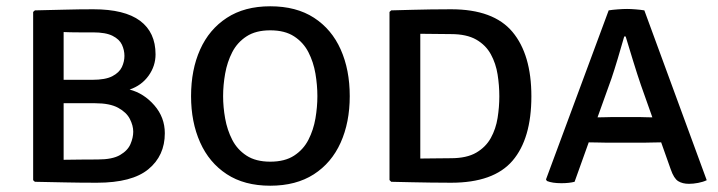

<svg xmlns="http://www.w3.org/2000/svg" viewBox="-20 -578 2284 611"><path d="M91 -545Q135.5 -546 183.8 -547.2Q232 -548.5 277 -548.5Q376.5 -548.5 425.8 -511.8Q475 -475 475 -405Q475 -368 452.8 -337Q430.5 -306 392.5 -293Q438 -281 471.2 -242.8Q504.5 -204.5 504.5 -154Q504.5 -82.5 452.2 -39.5Q400 3.5 288.5 3.5Q234 3.5 188.5 2.5Q143 1.5 91 0.5L85.5 -4.5V-540ZM275.5 -475Q257.5 -475 230.5 -475Q203.5 -475 182.5 -476V-324H273.5Q315.5 -324 337.5 -335.5Q359.5 -347 367.8 -364.5Q376 -382 376 -400Q376 -418.5 368 -435.8Q360 -453 338.2 -464Q316.5 -475 275.5 -475ZM182.5 -69.5Q210.5 -70 237.5 -70.2Q264.5 -70.5 291 -70.5Q338 -70.5 362.2 -84.8Q386.5 -99 395.2 -119.5Q404 -140 404 -159Q404 -178.5 393.2 -199.5Q382.5 -220.5 356 -235Q329.5 -249.5 282.5 -249.5H182.5Z M588 -272Q588 -356 616.8 -420.2Q645.5 -484.5 701.8 -521.2Q758 -558 840 -558Q923 -558 979.2 -521.5Q1035.5 -485 1064.2 -420.5Q1093 -356 1093 -272Q1093 -188.5 1064 -124Q1035 -59.5 978.5 -23.2Q922 13 840 13Q757.5 13 701.5 -23.8Q645.5 -60.5 616.8 -125Q588 -189.5 588 -272ZM690 -272Q690 -237.5 696.5 -201Q703 -164.5 719 -133.2Q735 -102 764.5 -82.8Q794 -63.5 840 -63.5Q886.5 -63.5 916 -82.8Q945.5 -102 961.5 -133.2Q977.5 -164.5 983.8 -201Q990 -237.5 990 -272Q990 -307 983.8 -343.8Q977.5 -380.5 961.5 -411.8Q945.5 -443 916 -462.2Q886.5 -481.5 840 -481.5Q794 -481.5 764.5 -462.2Q735 -443 719 -411.8Q703 -380.5 696.5 -343.8Q690 -307 690 -272Z M1671 -271.5Q1671 -136.5 1611 -66.5Q1551 3.5 1415.5 3.5Q1379 3.5 1350.2 3Q1321.5 2.5 1292.2 2Q1263 1.5 1225 0.5L1219.5 -5V-540L1225 -545Q1263.5 -546 1292.5 -546.8Q1321.5 -547.5 1350.2 -548Q1379 -548.5 1415.5 -548.5Q1550.5 -548.5 1610.8 -476.5Q1671 -404.5 1671 -271.5ZM1569 -271.5Q1569 -306 1563.5 -341Q1558 -376 1542 -405.2Q1526 -434.5 1495.5 -452Q1465 -469.5 1415 -469.5Q1387 -469.5 1364.8 -470Q1342.5 -470.5 1317.5 -470.5V-73.5Q1343 -73.5 1365 -74Q1387 -74.5 1415 -74.5Q1465 -74.5 1495.5 -92.2Q1526 -110 1542 -139Q1558 -168 1563.5 -202.8Q1569 -237.5 1569 -271.5Z M1909 -124Q1903.5 -124 1884.2 -124.5Q1865 -125 1853.5 -125L1808.5 0.5Q1791 5 1766.5 5Q1737.5 5 1720.5 -2L1717.5 -7L1917 -545Q1929 -547 1946 -548.2Q1963 -549.5 1975.5 -549.5Q1987 -549.5 2002.8 -548.2Q2018.5 -547 2030.5 -545L2229 -4.5Q2217.5 1 2201.8 4Q2186 7 2172.5 7Q2152 7 2138.2 -1.5Q2124.5 -10 2114.5 -39L2084 -125Q2074 -125 2055.8 -124.5Q2037.5 -124 2031.5 -124ZM1926 -328.5 1881.5 -204.5Q1892.5 -204.5 1907.8 -205Q1923 -205.5 1928 -205.5H2015Q2020 -205.5 2033 -205Q2046 -204.5 2056 -204.5L2019.5 -307.5Q2008.5 -339.5 1994.8 -384Q1981 -428.5 1971 -462H1966.5Q1957.5 -430 1946 -391.8Q1934.5 -353.5 1926 -328.5Z"/></svg>

Font: Signika Negative SC
Style: Regular
Weight: 400
Designer: Anna Giedryś
Foundry: Anna Giedryś
Version: Version 2.000; ttfautohint (v1.8.3) -l 8 -r 50 -G 200 -x 9 -